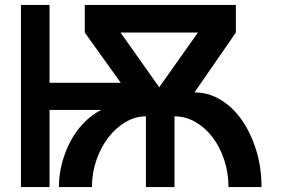

<svg xmlns="http://www.w3.org/2000/svg" viewBox="-20 -759 1146 779"><path d="M65 -739H181V-423H470L324 -627V-739H937V-627L769 -384Q826 -384 875.5 -354Q925 -324 961.5 -271.5Q998 -219 1019.5 -149.5Q1041 -80 1041 0H907Q907 -59 889.5 -111Q872 -163 842.5 -202Q813 -241 773 -264Q733 -287 688 -287V0H572V-287Q529 -287 489 -263.5Q449 -240 419 -200.5Q389 -161 371 -109Q353 -57 353 0H219Q219 -50 232 -98.5Q245 -147 267.5 -188.5Q290 -230 322 -262.5Q354 -295 391 -313H181V0H65ZM783 -627H469L626 -405Z"/></svg>

Font: Involve SemiBold
Style: Regular
Weight: 600
Designer: Stefan Peev
Foundry: Context Ltd.
Version: Version 1.001